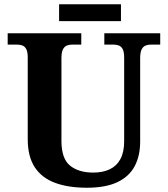

<svg xmlns="http://www.w3.org/2000/svg" viewBox="-20 -870 787 900"><path d="M387 10Q300 10 238 -13Q176 -36 143 -86Q110 -136 110 -218V-600Q110 -627 103 -640Q96 -653 84.5 -657Q73 -661 59 -661H16V-714H361V-661H319Q305 -661 293.5 -656.5Q282 -652 275 -638.5Q268 -625 268 -596V-210Q268 -126 308.5 -93.5Q349 -61 417 -61Q462 -61 494.5 -76.5Q527 -92 544.5 -124.5Q562 -157 562 -208V-600Q562 -627 555 -640Q548 -653 536.5 -657Q525 -661 511 -661H469V-714H731V-661H688Q674 -661 662.5 -656.5Q651 -652 644 -638.5Q637 -625 637 -596V-206Q637 -139 611 -90.5Q585 -42 530 -16Q475 10 387 10ZM257 -771V-850H547V-771Z"/></svg>

Font: Noto Serif Gujarati
Style: Bold
Weight: 700
Version: Version 2.102